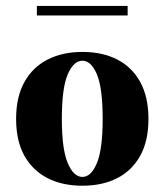

<svg xmlns="http://www.w3.org/2000/svg" viewBox="-20 -601 543 633"><path d="M251.6 11.3Q185.5 11.3 136.7 -13.7Q87.9 -38.7 60.5 -87.5Q33.1 -136.3 33.1 -208.9Q33.1 -281.5 60.5 -330.6Q87.9 -379.8 137.1 -404.8Q186.3 -429.8 251.6 -429.8Q317.7 -429.8 366.5 -404.8Q415.3 -379.8 442.3 -330.6Q469.4 -281.5 469.4 -208.9Q469.4 -136.3 442.3 -87.5Q415.3 -38.7 366.5 -13.7Q317.7 11.3 251.6 11.3ZM251.6 -17.7Q280.6 -17.7 299.6 -63.7Q318.5 -109.7 318.5 -208.9Q318.5 -310.5 299.6 -355.6Q280.6 -400.8 251.6 -400.8Q222.6 -400.8 203.2 -355.6Q183.9 -310.5 183.9 -208.9Q183.9 -109.7 203.2 -63.7Q222.6 -17.7 251.6 -17.7ZM101.6 -550V-581.5H400.8V-550Z"/></svg>

Font: Playfair 5pt SemiExpanded Light Black
Style: Regular
Weight: 900
Version: Version 2.203